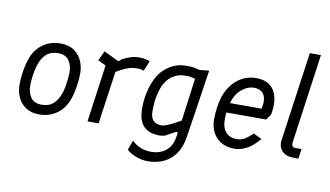

<svg xmlns="http://www.w3.org/2000/svg" viewBox="-90 -953 2337 1361"><g transform="rotate(10 1079.0 -273.0)"><path d="M223 11Q164 11 125.5 -15.5Q87 -42 68.5 -84Q50 -126 50 -173Q50 -203 54 -238.5Q58 -274 65.5 -308.5Q73 -343 83 -369Q109 -437 163 -474Q217 -511 286 -511Q346 -511 384.5 -484.5Q423 -458 441.5 -416Q460 -374 460 -327Q460 -298 456 -262Q452 -226 444.5 -191.5Q437 -157 427 -131Q401 -63 347 -26Q293 11 223 11ZM228 -60Q278 -60 308 -84.5Q338 -109 356 -155Q365 -174 371 -204Q377 -234 380.5 -266.5Q384 -299 384 -323Q384 -369 360.5 -404.5Q337 -440 281 -440Q232 -440 202 -415.5Q172 -391 154 -345Q146 -325 139.5 -295.5Q133 -266 129.5 -235Q126 -204 126 -177Q126 -131 149.5 -95.5Q173 -60 228 -60Z M570 0 632 -447 671 -391 570 -440 603 -510 704 -461Q713 -457 719 -463L731 -475Q770 -495 798.5 -503Q827 -511 863 -510Q883 -509 899 -505.5Q915 -502 930 -496L900 -423Q890 -427 879.5 -429Q869 -431 856 -431Q833 -431 812 -427.5Q791 -424 762.5 -411Q734 -398 689 -371L710 -424L650 0Z M1038 204Q993 204 951 187Q909 170 886 148L912 78Q935 103 971 118.5Q1007 134 1053 134Q1112 134 1154 101.5Q1196 69 1207 11L1213 -22Q1215 -32 1209.5 -35Q1204 -38 1196 -33L1128 4Q1118 7 1106.5 8.5Q1095 10 1084 10Q1060 10 1034 3.5Q1008 -3 985.5 -20.5Q963 -38 949 -71.5Q935 -105 935 -158Q935 -197 940 -234Q945 -271 955.5 -307Q966 -343 982 -375Q1012 -436 1067.5 -473Q1123 -510 1193 -510Q1224 -510 1246 -507L1284 -498Q1291 -497 1300 -498L1357 -504L1283 -17Q1274 43 1251.5 85Q1229 127 1196.5 153Q1164 179 1124 191.5Q1084 204 1038 204ZM1089 -63Q1106 -63 1136 -75Q1166 -87 1227 -122L1268 -430Q1249 -435 1234 -437.5Q1219 -440 1199 -440Q1145 -440 1105.5 -413Q1066 -386 1044 -338Q1028 -301 1019.5 -257Q1011 -213 1011 -153Q1011 -115 1023.5 -95.5Q1036 -76 1054 -69.5Q1072 -63 1089 -63Z M1628 10Q1569 10 1529.5 -15Q1490 -40 1470.5 -80.5Q1451 -121 1451 -167Q1451 -214 1456.5 -251.5Q1462 -289 1468 -312Q1484 -374 1517.5 -418.5Q1551 -463 1596.5 -486.5Q1642 -510 1693 -510Q1748 -510 1781.5 -490Q1815 -470 1831.5 -436Q1848 -402 1850 -360Q1852 -318 1843 -273L1815 -233H1513L1522 -303H1770Q1784 -371 1763 -405.5Q1742 -440 1692 -440Q1644 -440 1599 -401Q1554 -362 1537 -282Q1533 -261 1530 -243.5Q1527 -226 1526 -191Q1524 -128 1552 -94Q1580 -60 1632 -60Q1664 -60 1687 -73Q1710 -86 1746 -120L1806 -91Q1757 -33 1713 -11.5Q1669 10 1628 10Z M2049 0Q1997 0 1969 -30.5Q1941 -61 1948 -110L2038 -750H2118L2028 -106Q2026 -89 2032.5 -79.5Q2039 -70 2055 -70H2098L2088 0Z"/></g></svg>

Font: Finlandica
Style: Italic
Weight: 400
Italic angle: -8°
Designer: Niklas Ekholm, Juho Hiilivirta, Jaakko Suomalainen
Foundry: Helsinki Type Studio
Version: Version 1.064